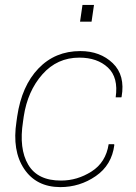

<svg xmlns="http://www.w3.org/2000/svg" viewBox="-20 -744 547 774"><path d="M226.6 -16.1Q291.5 -16.1 349.1 -52.7Q406.7 -89.4 418 -162.6H439.9L440.9 -159.7Q430.7 -78.6 366.2 -34.2Q301.8 10.3 222.7 10.3Q126 9.8 77.1 -63.5Q28.3 -136.7 46.4 -253.9L49.3 -274.4Q67.4 -397.5 134.8 -467.8Q202.1 -538.1 303.7 -538.1Q383.8 -538.1 434.6 -489.3Q485.4 -440.4 470.2 -354L469.2 -351.6H446.3Q458 -431.6 415 -471.7Q372.1 -511.7 299.8 -511.7Q210.4 -511.7 150.9 -444.3Q91.3 -377 75.7 -274.4L72.8 -253.9Q55.7 -144.5 93.8 -80.1Q131.8 -15.6 226.6 -16.1ZM349.1 -656.7H302.7L312.5 -724.1H358.9Z"/></svg>

Font: Roboto-ThinItalic
Style: Italic
Weight: 250
Italic angle: -12°
Designer: Google
Version: Version 1.100141; 2013; ttfautohint (v0.94.14-c901) -l 8 -r 